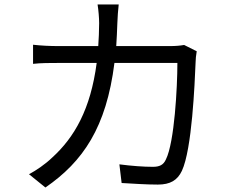

<svg xmlns="http://www.w3.org/2000/svg" viewBox="-20 -807 1040 854"><path d="M508 -787H414C418 -763 421 -726 421 -704C421 -668 419 -634 417 -602H241C203 -602 162 -604 127 -608V-523C162 -527 203 -527 242 -527H410C383 -321 311 -196 212 -106C182 -77 141 -49 109 -32L182 27C349 -88 453 -240 489 -527H769C769 -420 756 -174 718 -98C707 -73 689 -65 660 -65C618 -65 565 -69 511 -76L521 7C573 10 631 14 682 14C737 14 769 -5 789 -47C834 -143 846 -434 850 -530C850 -543 852 -562 855 -579L799 -607C782 -604 762 -602 735 -602H497C499 -635 501 -669 502 -705C503 -729 505 -764 508 -787Z"/></svg>

Font: Source Han Sans TC
Style: Regular
Weight: 400
Designer: Ryoko NISHIZUKA 西塚涼子 (kana, bopomofo & ideographs); Paul D. Hunt (Latin, Greek & Cyrillic); Sandoll Communications 산돌커뮤니
Foundry: Adobe
Version: Version 2.002;hotconv 1.0.116;makeotfexe 2.5.65601